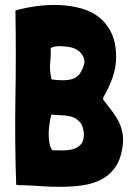

<svg xmlns="http://www.w3.org/2000/svg" viewBox="-20 -734 517 759"><path d="M390 -352Q410 -386 424.5 -426Q439 -466 439 -508Q439 -564 421 -602.5Q403 -641 372 -665.5Q341 -690 300.5 -701Q260 -712 216 -714Q172 -716 127 -710Q82 -704 42 -693L41 -692Q44 -518 41 -347.5Q38 -177 44 -4Q49 -2 54.5 -2Q60 -2 66 -2Q102 -1 143.5 2Q185 5 226.5 4.5Q268 4 307 -1.5Q346 -7 378 -23Q410 -39 432.5 -68.5Q455 -98 463 -145Q469 -177 465 -203Q461 -229 450.5 -250.5Q440 -272 425.5 -291.5Q411 -311 395 -331Q390 -337 388 -341Q386 -345 390 -352ZM188 -140 186 -141Q178 -153 175 -171Q172 -189 172.5 -208.5Q173 -228 176 -247Q179 -266 183 -281Q202 -279 222 -278.5Q242 -278 261 -273Q274 -270 286 -260.5Q298 -251 304 -239Q311 -222 311.5 -201Q312 -180 301 -165Q291 -153 277.5 -147.5Q264 -142 248.5 -140.5Q233 -139 217.5 -139.5Q202 -140 188 -140ZM184 -420Q175 -455 178.5 -488Q182 -521 180 -544Q195 -552 217.5 -551.5Q240 -551 260 -547Q276 -543 288.5 -534.5Q301 -526 309 -510Q317 -494 312 -478Q307 -462 300 -450Q292 -435 278.5 -427.5Q265 -420 249 -418Q233 -416 216 -417Q199 -418 184 -420Z"/></svg>

Font: Londrina Solid
Style: Regular
Weight: 400
Designer: Marcelo Magalhaes
Foundry: Marcelo Magalhães
Version: Version 1.002